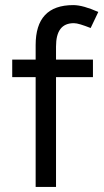

<svg xmlns="http://www.w3.org/2000/svg" viewBox="-20 -734 409 754"><path d="M120 -557V-500H28V-431H120V0H200V-431H345V-500H200V-551C200 -613 223 -643 270 -643C284 -643 305 -636 336 -624L366 -687C328 -704 294 -714 268 -714C168 -714 120 -661 120 -557Z"/></svg>

Font: HB Figtree Prototype
Style: Regular
Weight: 400
Designer: Alfredo Marco Pradil
Foundry: Hanken Design Co.®
Version: Version 1.002;Glyphs 3.2 (3228)